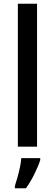

<svg xmlns="http://www.w3.org/2000/svg" viewBox="-20 -780 291 1021"><path d="M177 0H75V-760H177ZM194 71Q184 103 163 145.5Q142 188 118 221H59V209Q65 191 72.5 164.5Q80 138 86 110Q92 82 93 61H194Z"/></svg>

Font: Noto Sans Georgian SemiCondensed Medium
Style: Regular
Weight: 500
Width: 4
Designer: Monotype Design Team, Akaki Razmadze
Foundry: Google LLC
Version: Version 2.005; ttfautohint (v1.8.4.7-5d5b)